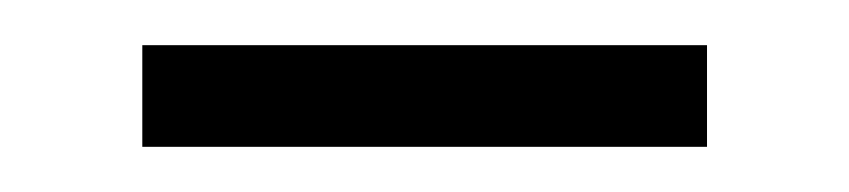

<svg xmlns="http://www.w3.org/2000/svg" viewBox="-20 -304 376 85"><path d="M43 -239V-284H293V-239Z"/></svg>

Font: Noto Serif KR ExtraLight
Style: Regular
Weight: 200
Designer: Ryoko NISHIZUKA 西塚涼子 (kana & ideographs); Frank Grießhammer (Latin, Greek & Cyrillic); Wenlong ZHANG 张文龙 (bopomofo); San
Foundry: Adobe
Version: Version 2.002-H1;hotconv 1.1.0;makeotfexe 2.6.0